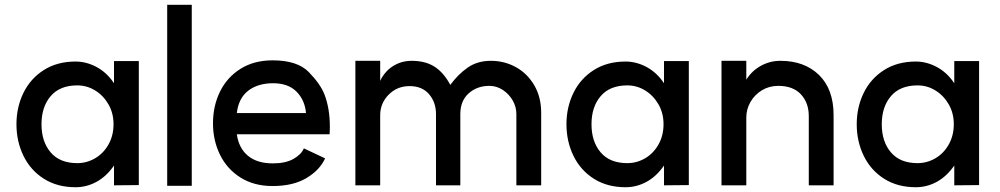

<svg xmlns="http://www.w3.org/2000/svg" viewBox="-20 -770 4194 805"><path d="M456 -249Q456 -296 434.5 -333Q413 -370 378.5 -391Q344 -412 304 -412Q231 -412 192.5 -367Q154 -322 154 -249Q154 -176 192.5 -131Q231 -86 304 -86Q344 -86 379 -106.5Q414 -127 435 -164.5Q456 -202 456 -249ZM297 -512Q342 -512 385 -489Q428 -466 458 -421V-514H562V6L458 7V-76Q426 -30 384.5 -7.5Q343 15 297 15Q220 15 164 -20.5Q108 -56 78.5 -116.5Q49 -177 49 -249Q49 -321 78.5 -381Q108 -441 164 -476.5Q220 -512 297 -512Z M784 -750V9H681V-750Z M1125 -421Q1061 -421 1020.5 -389.5Q980 -358 973 -296H1263Q1258 -351 1223 -386Q1188 -421 1125 -421ZM1123 -517Q1227 -517 1275 -467.5Q1323 -418 1340 -375Q1363 -316 1363 -238L1362 -207H973Q981 -149 1019.5 -117Q1058 -85 1124 -85Q1177 -85 1210 -103.5Q1243 -122 1254 -148L1343 -106Q1321 -57 1265 -23.5Q1209 10 1123 10Q1045 10 988.5 -25.5Q932 -61 902.5 -121Q873 -181 873 -253Q873 -326 902.5 -386Q932 -446 988.5 -481.5Q1045 -517 1123 -517Z M2032 -410Q1980 -410 1945 -378.5Q1910 -347 1910 -292V7H1808V-292Q1808 -341 1779 -375Q1750 -409 1697 -409Q1645 -409 1609.5 -373Q1574 -337 1574 -287V7H1470V-515H1574V-431Q1593 -471 1628 -493Q1663 -515 1706 -515Q1764 -515 1802.5 -490Q1841 -465 1868 -414Q1901 -459 1941.5 -487Q1982 -515 2038 -515Q2095 -515 2143 -488.5Q2191 -462 2220 -412.5Q2249 -363 2249 -297V7H2145V-292Q2145 -322 2129.5 -349Q2114 -376 2088 -393Q2062 -410 2032 -410Z M2762 -249Q2762 -296 2740.5 -333Q2719 -370 2684.5 -391Q2650 -412 2610 -412Q2537 -412 2498.5 -367Q2460 -322 2460 -249Q2460 -176 2498.5 -131Q2537 -86 2610 -86Q2650 -86 2685 -106.5Q2720 -127 2741 -164.5Q2762 -202 2762 -249ZM2603 -512Q2648 -512 2691 -489Q2734 -466 2764 -421V-514H2868V6L2764 7V-76Q2732 -30 2690.5 -7.5Q2649 15 2603 15Q2526 15 2470 -20.5Q2414 -56 2384.5 -116.5Q2355 -177 2355 -249Q2355 -321 2384.5 -381Q2414 -441 2470 -476.5Q2526 -512 2603 -512Z M3243 -410Q3205 -410 3174.5 -391.5Q3144 -373 3126.5 -342.5Q3109 -312 3109 -277V7H3005V-515H3109V-436Q3132 -473 3170 -494Q3208 -515 3252 -515Q3353 -515 3414 -455.5Q3475 -396 3475 -287V7H3371V-283Q3371 -339 3338 -374.5Q3305 -410 3243 -410Z M3979 -249Q3979 -296 3957.5 -333Q3936 -370 3901.5 -391Q3867 -412 3827 -412Q3754 -412 3715.5 -367Q3677 -322 3677 -249Q3677 -176 3715.5 -131Q3754 -86 3827 -86Q3867 -86 3902 -106.5Q3937 -127 3958 -164.5Q3979 -202 3979 -249ZM3820 -512Q3865 -512 3908 -489Q3951 -466 3981 -421V-514H4085V6L3981 7V-76Q3949 -30 3907.5 -7.5Q3866 15 3820 15Q3743 15 3687 -20.5Q3631 -56 3601.5 -116.5Q3572 -177 3572 -249Q3572 -321 3601.5 -381Q3631 -441 3687 -476.5Q3743 -512 3820 -512Z"/></svg>

Font: SUIT SemiBold
Style: Regular
Weight: 600
Designer: Sunn Youn; Korean Glyphs from Source Han Sans (Sandoll Communications; Soo-young Jang, Joo-yeon Kang)
Foundry: Sunn
Version: Version 1.140